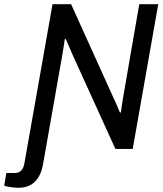

<svg xmlns="http://www.w3.org/2000/svg" viewBox="-97 -706 771 910"><path d="M-12 184Q-22 184 -34.5 182.5Q-47 181 -58 179Q-69 177 -77 174L-67 114H-29Q-7 114 4 102Q15 90 19 66L152 -686H240L441 -242Q445 -234 450.5 -221.5Q456 -209 461.5 -196Q467 -183 471 -173H476Q478 -189 481 -209.5Q484 -230 487 -247L563 -686H653L532 0H450L249 -442Q243 -456 232.5 -480Q222 -504 215 -521L210 -520Q208 -504 204 -480Q200 -456 197 -438L109 61Q105 89 96 112Q87 135 72.5 151Q58 167 37.5 175.5Q17 184 -12 184Z"/></svg>

Font: Archivo SemiCondensed
Style: Italic
Weight: 400
Width: 4
Italic angle: -10°
Designer: Hector Gatti
Foundry: Omnibus-Type
Version: Version 2.001